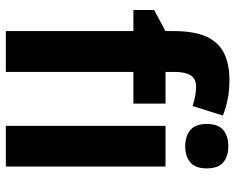

<svg xmlns="http://www.w3.org/2000/svg" viewBox="-94 -711 805 657"><g transform="rotate(90 308.5 -382.5)"><path d="M334.5 -436.5H226.1V0H86.4V-436.5H14.2V-507.3L86.4 -546.4V-575.2Q86.4 -644.5 105.5 -686.3Q124.5 -728 161.9 -746.6Q199.2 -765.1 253.9 -765.1Q290 -765.1 319.6 -759Q349.1 -752.9 375.5 -742.7L342.8 -639.2Q327.1 -644 311 -647.5Q294.9 -650.9 275.9 -650.9Q249.5 -650.9 237.8 -632.3Q226.1 -613.8 226.1 -576.7V-546.4H334.5ZM549.8 -546.4V0H410.6V-546.4ZM480.5 -761.2Q515.1 -761.2 535.6 -743.9Q556.2 -726.6 556.2 -687Q556.2 -648.4 535.4 -631.1Q514.6 -613.8 480.5 -613.8Q446.3 -613.8 425.3 -631.1Q404.3 -648.4 404.3 -687Q404.3 -727.1 424.8 -744.1Q445.3 -761.2 480.5 -761.2Z"/></g></svg>

Font: Open Sans SemiCondensed
Style: Bold
Weight: 700
Width: 4
Designer: Monotype Design Team
Foundry: Monotype Imaging Inc.
Version: Version 3.003